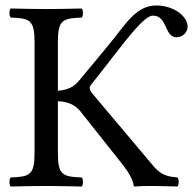

<svg xmlns="http://www.w3.org/2000/svg" viewBox="-20 -678 704 700"><path d="M398 -479C452.1 -548.6 509 -621 537 -621C592 -621 578 -542 624 -542C644 -542 664 -559 664 -581C664 -617 616 -658 549 -658C475 -658 436.4 -587 376 -514L270 -386C248.3 -359.8 226.1 -349.9 191 -347.3V-523C191 -606 208 -611 278 -614C284 -620 284 -641 278 -647C234 -646 186.5 -645 148 -645C114.5 -645 66 -646 19 -647C13 -641 13 -620 19 -614C89 -611 106 -606 106 -523V-122C106 -39 89 -34 19 -31C13 -25 13 -4 19 2C64 1 112.7 0 149 0C184.6 0 233 1 278 2C284 -4 284 -25 278 -31C208 -34 191 -39 191 -122V-308.9C224.9 -307.9 254 -296.7 274 -271L431 -73C451 -47 465 -20 467 -4C467 -1 468 2 472 2C492 1 496 0 526 0C565 0 580 1 627 2C633 -4 633 -25 627 -31C609 -34 573 -31 539 -73L320 -333C312 -342 307 -350 307 -358C307 -365 311.8 -368.2 342 -407Z"/></svg>

Font: Libertinus Math
Style: Regular
Weight: 400
Designer: Philipp H. Poll
Foundry: Khaled Hosny
Version: Version 6.2